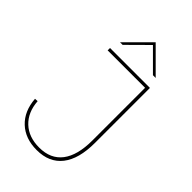

<svg xmlns="http://www.w3.org/2000/svg" viewBox="-269 -992 1088 1088"><g transform="rotate(45 274.5 -448.5)"><path d="M42 -193 62 -194Q68 -110 119 -62Q170 -14 254 -14Q345 -14 392 -75.5Q439 -137 439 -256V-678H139V-697H459V-256Q459 -128 406.5 -61Q354 6 254 6Q162 6 105.5 -47Q49 -100 42 -193ZM299 -903 442 -760H420L299 -881L177 -760H156Z"/></g></svg>

Font: Hanken Grotesk Thin
Style: Regular
Weight: 100
Designer: Alfredo Marco Pradil
Foundry: Hanken Design Co.
Version: Version 3.014